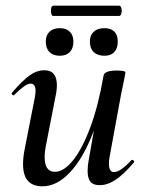

<svg xmlns="http://www.w3.org/2000/svg" viewBox="-20 -642 512 675"><path d="M61 -65Q61 -89 67 -119L102 -297Q105 -312 105 -322Q105 -348 88 -348Q78 -348 64 -338Q50 -328 31 -309Q29 -307 27 -307Q24 -307 22 -310.5Q20 -314 23 -317Q58 -358 83.5 -376.5Q109 -395 136 -395Q180 -395 180 -342Q180 -324 174 -297L143 -138Q137 -110 137 -90Q137 -38 173 -38Q204 -38 236.5 -78Q269 -118 297.5 -194.5Q326 -271 344 -376L360 -375Q340 -258 305 -170Q270 -82 224.5 -34.5Q179 13 129 13Q61 13 61 -65ZM288 -41Q288 -60 292 -80L344 -376Q347 -394 391 -394Q421 -394 421 -387L417 -365Q407 -318 406 -312L365 -89Q363 -80 363 -66Q363 -37 381 -37Q403 -37 442 -79Q443 -80 445 -80Q448 -80 450.5 -76.5Q453 -73 450 -70Q415 -29 386.5 -10Q358 9 330 9Q308 9 298 -3Q288 -15 288 -41ZM296 -496Q296 -518 309.5 -530.5Q323 -543 347 -543Q370 -543 382 -531Q394 -519 394 -496Q394 -472 382 -459Q370 -446 347 -446Q323 -446 309.5 -459Q296 -472 296 -496ZM141 -496Q141 -518 154 -530.5Q167 -543 190 -543Q213 -543 225.5 -530.5Q238 -518 238 -496Q238 -472 225.5 -459Q213 -446 190 -446Q167 -446 154 -459Q141 -472 141 -496ZM159 -604Q159 -611 161 -616.5Q163 -622 167 -622H399Q403 -622 405.5 -616.5Q408 -611 408 -604Q408 -597 405.5 -591.5Q403 -586 399 -586H167Q163 -586 161 -591.5Q159 -597 159 -604Z"/></svg>

Font: Cormorant Infant SemiBold
Style: Italic
Weight: 600
Italic angle: -10°
Designer: Christian Thalmann (Catharsis Fonts)
Foundry: Catharsis Fonts
Version: Version 4.000